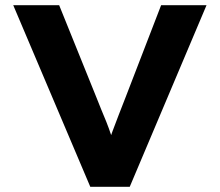

<svg xmlns="http://www.w3.org/2000/svg" viewBox="-20 -720 847 740"><path d="M328 0 31 -700H208L351 -346Q360 -322 370 -298.5Q380 -275 390 -250Q400 -225 408.5 -199Q417 -173 425 -144H391Q401 -180 413 -212.5Q425 -245 437.5 -277Q450 -309 464 -345L601 -700H776L480 0Z"/></svg>

Font: Lexend Exa
Style: Bold
Weight: 700
Designer: Bonnie Shaver-Troup, Thomas Jockin
Foundry: Lexend
Version: Version 1.007